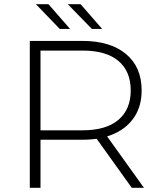

<svg xmlns="http://www.w3.org/2000/svg" viewBox="-20 -895 760 915"><path d="M122 0V-700H373Q505 -700 580 -638Q655 -576 655 -464Q655 -391 621 -338.5Q587 -286 524 -257.5Q461 -229 373 -229H150L173 -253V0ZM608 0 426 -254H484L666 0ZM173 -250 150 -274H373Q486 -274 544.5 -324Q603 -374 603 -464Q603 -555 544.5 -604.5Q486 -654 373 -654H150L173 -679ZM418 -757 303 -875H364L467 -757ZM265 -757 151 -875H211L314 -757Z"/></svg>

Font: Montserrat Thin Light
Style: Regular
Weight: 300
Version: Version 9.000